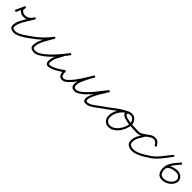

<svg xmlns="http://www.w3.org/2000/svg" viewBox="249 -1184 2111 2111"><g transform="rotate(45 1304.5 -128.5)"><path d="M31 -166Q26 -155 15 -160Q4 -165 9 -176Q20 -199 30.5 -222.5Q41 -246 52 -270Q57 -280 68 -275Q79 -270 74 -260Q63 -234 81 -218.5Q99 -203 122 -203Q155 -203 176.5 -218Q198 -233 215 -261Q221 -271 231 -265Q241 -259 235 -249Q222 -227 204.5 -200Q187 -173 170 -143.5Q153 -114 141.5 -85.5Q130 -57 130 -33Q130 -14 142.5 -9Q155 -4 171 -4Q197 -4 227 -19Q257 -34 285.5 -53.5Q314 -73 334 -87Q344 -94 351 -84Q358 -74 348 -67Q325 -51 295 -30.5Q265 -10 232.5 5Q200 20 171 20Q145 20 125.5 8.5Q106 -3 106 -33Q106 -70 125 -110.5Q144 -151 170 -190Q196 -229 215 -261Q221 -271 231 -265Q241 -259 235 -249Q215 -216 188.5 -197.5Q162 -179 122 -179Q98 -179 77.5 -191Q57 -203 49 -223.5Q41 -244 52 -269Q57 -280 68 -275Q79 -270 74 -259Q63 -236 52.5 -212.5Q42 -189 31 -166Q31 -166 31 -166Q31 -166 31 -166Z M347 -67Q337 -60 330 -70Q323 -80 333 -87Q386 -123 433.5 -167.5Q481 -212 518 -264Q525 -273 534 -267Q544 -261 538 -251Q520 -219 497.5 -182.5Q475 -146 459 -107.5Q443 -69 443 -32Q443 -16 456.5 -11.5Q470 -7 482 -7Q508 -7 540 -26.5Q572 -46 606.5 -77Q641 -108 672.5 -142.5Q704 -177 729.5 -208.5Q755 -240 769 -260Q776 -269 786 -262Q796 -255 788 -246Q778 -232 767 -219Q756 -206 747 -191Q747 -191 748 -191Q748 -191 748 -191Q728 -155 706.5 -114Q685 -73 685 -30Q685 -21 688 -15Q688 -15 688 -16Q687 -16 687 -16Q690 -11 692.5 -10Q695 -9 702 -9Q724 -9 755 -23.5Q786 -38 815 -56.5Q844 -75 861 -87Q861 -87 861 -87Q861 -87 861 -87Q871 -94 878 -84Q885 -74 875 -67Q855 -53 824 -34Q793 -15 760 0Q727 15 702 15Q689 15 681 11Q673 7 667 -4Q667 -4 666 -4Q666 -5 666 -5Q661 -15 661 -30Q661 -77 683 -120Q705 -163 726 -203Q726 -203 726 -203Q727 -203 727 -203Q735 -218 747 -232.5Q759 -247 770 -260Q777 -270 786 -263Q796 -256 789 -246Q773 -224 746 -190.5Q719 -157 686 -121Q653 -85 617 -54Q581 -23 546 -3Q511 17 482 17Q459 17 439 6Q419 -5 419 -32Q419 -72 435.5 -112Q452 -152 475 -190.5Q498 -229 518 -263Q523 -273 534 -266Q544 -259 538 -250Q500 -196 450.5 -150Q401 -104 347 -67Q347 -67 347 -67Q347 -67 347 -67Z M855 -77Q855 -89 867 -89Q879 -89 879 -77Q879 -63 880.5 -48Q882 -33 889.5 -22.5Q897 -12 915 -12Q934 -12 958 -32.5Q982 -53 1007.5 -85.5Q1033 -118 1056.5 -154Q1080 -190 1099 -221.5Q1118 -253 1129 -271Q1135 -281 1145 -275Q1156 -269 1150 -258Q1146 -252 1134.5 -232.5Q1123 -213 1109 -186.5Q1095 -160 1083 -131.5Q1071 -103 1066.5 -78.5Q1062 -54 1068.5 -38.5Q1075 -23 1098 -22Q1098 -22 1098 -22Q1097 -22 1097 -22Q1121 -22 1149 -41Q1177 -60 1207 -90.5Q1237 -121 1265 -155.5Q1293 -190 1317 -221Q1341 -252 1357 -272Q1364 -281 1373 -274Q1382 -268 1376 -258Q1369 -246 1361 -233Q1358 -229 1346.5 -211Q1335 -193 1320 -167.5Q1305 -142 1291.5 -114.5Q1278 -87 1270.5 -63.5Q1263 -40 1266.5 -25.5Q1270 -11 1289 -12Q1310 -13 1333.5 -26.5Q1357 -40 1379.5 -57.5Q1402 -75 1419 -87Q1419 -87 1419 -87Q1419 -87 1419 -87Q1429 -94 1436 -84Q1443 -74 1433 -67Q1414 -54 1390 -35.5Q1366 -17 1340 -3Q1314 11 1291 12Q1257 14 1247 -4Q1237 -22 1243.5 -51.5Q1250 -81 1266 -115.5Q1282 -150 1301.5 -183Q1321 -216 1336 -240Q1351 -264 1356 -271Q1362 -280 1372 -273Q1383 -266 1376 -257Q1358 -235 1333 -202Q1308 -169 1278.5 -134Q1249 -99 1218 -68Q1187 -37 1156 -17.5Q1125 2 1097 2Q1097 2 1097 2Q1097 2 1097 2Q1064 1 1051.5 -16.5Q1039 -34 1041 -61Q1043 -88 1054 -119.5Q1065 -151 1080 -181.5Q1095 -212 1108.5 -235.5Q1122 -259 1129 -271Q1135 -281 1145 -275Q1156 -268 1149 -258Q1137 -238 1116.5 -204.5Q1096 -171 1071.5 -133.5Q1047 -96 1020 -63Q993 -30 966 -9Q939 12 915 12Q889 12 876 -1.5Q863 -15 859 -35.5Q855 -56 855 -77Q855 -77 855 -77Q855 -77 855 -77Z M1416 -70Q1409 -80 1419 -87Q1482 -130 1544.5 -178.5Q1607 -227 1675 -260Q1686 -265 1691 -255Q1696 -244 1685 -239Q1638 -217 1608 -170.5Q1578 -124 1578 -71Q1578 -44 1595.5 -25.5Q1613 -7 1640 -7Q1670 -7 1696 -24Q1722 -41 1741.5 -68Q1761 -95 1772 -125.5Q1783 -156 1783 -183Q1783 -206 1766.5 -227Q1750 -248 1725 -248Q1716 -248 1703.5 -246Q1691 -244 1687 -234Q1687 -234 1687 -234Q1687 -234 1687 -234Q1682 -219 1700.5 -209.5Q1719 -200 1750 -194.5Q1781 -189 1814.5 -186.5Q1848 -184 1874 -183.5Q1900 -183 1907 -183Q1907 -183 1907 -183Q1907 -183 1907 -183Q1919 -183 1919 -171Q1919 -159 1907 -159Q1895 -159 1864 -159.5Q1833 -160 1795.5 -163.5Q1758 -167 1724.5 -175.5Q1691 -184 1673 -200Q1655 -216 1665 -242Q1665 -242 1665 -242Q1665 -242 1665 -242Q1671 -261 1689.5 -266.5Q1708 -272 1725 -272Q1760 -272 1783.5 -244Q1807 -216 1807 -183Q1807 -151 1794 -116.5Q1781 -82 1758.5 -51.5Q1736 -21 1705.5 -2Q1675 17 1640 17Q1603 17 1578.5 -8.5Q1554 -34 1554 -71Q1554 -131 1587.5 -183Q1621 -235 1675 -260Q1686 -265 1691 -255Q1696 -244 1686 -239Q1618 -206 1556.5 -158Q1495 -110 1433 -67Q1423 -60 1416 -70Z M1893 -183Q1905 -183 1905 -171Q1905 -170 1905 -171Q1905 -172 1905 -173Q1904 -176 1903 -178Q1900 -181 1897.5 -181.5Q1895 -182 1896 -182Q1908 -182 1922 -183.5Q1936 -185 1947 -191Q1947 -191 1947 -191Q1947 -191 1947 -191Q1947 -191 1947 -191Q1947 -191 1947 -191Q1965 -200 1980.5 -212Q1996 -224 2013 -234Q2013 -234 2012 -234Q2012 -234 2012 -234Q2031 -247 2049 -256.5Q2067 -266 2091 -266Q2117 -266 2135.5 -251Q2154 -236 2165 -213Q2170 -203 2160 -197Q2150 -192 2144 -202Q2133 -220 2123 -231Q2113 -242 2089 -242Q2064 -242 2042 -226.5Q2020 -211 2003 -195Q2003 -195 2004 -196Q2005 -198 2005 -198Q1984 -164 1964 -129Q1944 -94 1944 -53Q1944 -23 1964 -13.5Q1984 -4 2010 -4Q2040 -4 2073.5 -18Q2107 -32 2138.5 -51.5Q2170 -71 2193 -87Q2193 -87 2193 -87Q2193 -87 2193 -87Q2203 -94 2210 -84Q2217 -74 2207 -67Q2182 -50 2148 -29.5Q2114 -9 2078 5.5Q2042 20 2010 20Q1974 20 1947 3.5Q1920 -13 1920 -53Q1920 -98 1941 -136Q1962 -174 1985 -210Q1985 -210 1986 -212Q1987 -213 1987 -213Q2007 -232 2033 -249Q2059 -266 2089 -266Q2120 -266 2135 -252Q2150 -238 2164 -214Q2170 -204 2159 -198Q2148 -193 2143 -203Q2135 -219 2122.5 -230.5Q2110 -242 2091 -242Q2071 -242 2056.5 -234Q2042 -226 2026 -214Q2026 -214 2026 -214Q2025 -214 2025 -214Q2009 -203 1992.5 -191Q1976 -179 1959 -169Q1959 -169 1959 -169Q1959 -169 1959 -169Q1959 -169 1959 -169Q1959 -169 1959 -169Q1945 -162 1928 -160Q1911 -158 1896 -158Q1881 -158 1881 -171Q1881 -183 1893 -183Z M2207 -66Q2197 -59 2190 -69Q2183 -78 2193 -85Q2244 -122 2283.5 -172Q2323 -222 2362 -271Q2362 -271 2362 -271Q2362 -271 2362 -271Q2369 -281 2378 -273Q2388 -266 2380 -257Q2341 -206 2300.5 -154.5Q2260 -103 2207 -66Q2207 -66 2207 -66Q2207 -66 2207 -66Z M2499 -274Q2508 -266 2500 -257Q2480 -233 2459 -208Q2438 -183 2423.5 -155Q2409 -127 2408 -94Q2408 -94 2408 -94Q2408 -94 2408 -94Q2408 -94 2408 -94Q2408 -94 2408 -94Q2406 -64 2419 -38Q2432 -12 2467 -12Q2502 -12 2533 -30Q2564 -48 2579 -80Q2588 -100 2582 -118.5Q2576 -137 2560 -148Q2544 -159 2523 -159Q2523 -159 2523 -159Q2523 -159 2523 -159Q2523 -159 2523 -159Q2523 -159 2523 -159Q2493 -159 2458.5 -148.5Q2424 -138 2410 -108Q2410 -108 2410 -108Q2410 -108 2410 -108Q2405 -97 2394 -102Q2383 -107 2388 -118Q2406 -155 2446 -169Q2486 -183 2523 -183Q2523 -183 2523 -183Q2523 -183 2523 -183Q2523 -183 2523 -183Q2523 -183 2523 -183Q2553 -183 2575.5 -166.5Q2598 -150 2606 -124Q2614 -98 2601 -70Q2583 -32 2546 -10Q2509 12 2467 12Q2421 12 2401.5 -21Q2382 -54 2384 -94Q2384 -94 2384 -94Q2384 -94 2384 -94Q2384 -94 2384 -94Q2384 -94 2384 -94Q2385 -131 2400.5 -161.5Q2416 -192 2438 -219Q2460 -246 2482 -272Q2490 -281 2499 -274Z"/></g></svg>

Font: FRB American Cursive Light
Style: Italic
Weight: 300
Italic angle: -25°
Version: Version 2.0;Modular Font Editor K font №1